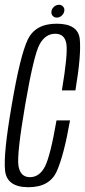

<svg xmlns="http://www.w3.org/2000/svg" viewBox="-20 -778 355 802"><path d="M98.5 4Q9 4 1.2 -65.2Q-6.5 -134.5 29 -339Q64 -545.5 95.8 -612.2Q127.5 -679 216.5 -679Q306.5 -679 313.2 -614.5Q320 -550 295 -400.5H238.5Q264 -553 257.2 -595Q250.5 -637 210.5 -637Q169.5 -637 145.2 -592.5Q121 -548 85 -339Q49.5 -131.5 57.2 -84.8Q65 -38 105 -38Q145 -38 167.8 -82.5Q190.5 -127 216 -275H272.5Q247 -129.5 217.2 -62.8Q187.5 4 98.5 4ZM217.5 -704.5Q206.5 -704.5 199.8 -712.2Q193 -720 195 -731.5Q197 -742.5 206 -750.2Q215 -758 226.5 -758Q237 -758 243.8 -750.2Q250.5 -742.5 248.5 -731.5Q246.5 -720.5 237.5 -712.5Q228.5 -704.5 217.5 -704.5Z"/></svg>

Font: Anybody Condensed Light
Style: Italic
Weight: 300
Width: 3
Italic angle: -10°
Designer: Tyler Finck
Foundry: Etcetera Type Company
Version: Version 1.010; ttfautohint (v1.8.3) -l 8 -r 50 -G 200 -x 14 